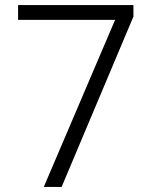

<svg xmlns="http://www.w3.org/2000/svg" viewBox="-20 -734 598 754"><path d="M51 -656V-714H504V-669L222 0H152L432 -656Z"/></svg>

Font: Noto Sans Oriya Light
Style: Regular
Weight: 300
Version: Version 2.003